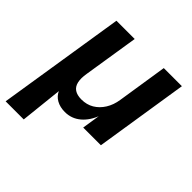

<svg xmlns="http://www.w3.org/2000/svg" viewBox="-180 -631 952 952"><g transform="rotate(45 295.5 -155.5)"><path d="M-2 180 104 -491H232L186 -200Q180 -165 185.5 -140.5Q191 -116 209 -104Q227 -92 257 -92Q294 -92 322.5 -109Q351 -126 370 -156.5Q389 -187 395 -227L436 -491H563L486 0H362L378 -103H380Q361 -50 325.5 -20Q290 10 243 10Q209 10 184 -4Q159 -18 148 -44H149L125 180Z"/></g></svg>

Font: Nunito Sans 11pt
Style: Bold Italic
Weight: 700
Italic angle: -9°
Version: Version 3.101;gftools[0.9.27]